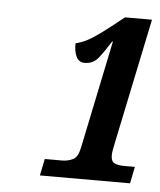

<svg xmlns="http://www.w3.org/2000/svg" viewBox="-40 -855 420 503"><g transform="rotate(5 170.0 -603.0)"><path d="M83 -387 92 -431H137Q153 -431 166 -437.5Q179 -444 184 -469L243 -753H241Q223 -724 209.5 -707.5Q196 -691 174 -691Q158 -691 151.5 -706Q145 -721 146 -740Q162 -744 176.5 -751.5Q191 -759 212 -774.5Q233 -790 269 -819H340L271 -488Q269 -479 267.5 -470.5Q266 -462 266 -456Q266 -440 275.5 -435.5Q285 -431 300 -431H329L320 -387Z"/></g></svg>

Font: Noto Serif ExtraCondensed ExtraBold
Style: Italic
Weight: 800
Width: 2
Italic angle: -12°
Designer: Monotype Design Team
Foundry: Monotype Imaging Inc.
Version: Version 2.013